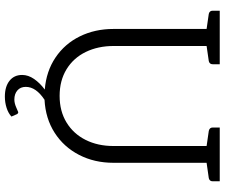

<svg xmlns="http://www.w3.org/2000/svg" viewBox="-87 -664 923 789"><g transform="rotate(90 374.5 -269.5)"><path d="M725 -682Q725 -669 712 -666L649 -657V-274Q649 -196 616.5 -133Q584 -70 525.5 -32.5Q467 5 390 9Q337 44 337 86Q337 108 351.5 120.5Q366 133 389 133Q404 133 421 125.5Q438 118 441 117Q443 117 445.5 118.5Q448 120 449 122L459 145Q445 158 423 165Q401 172 377 172Q336 172 312 153Q288 134 288 101Q288 76 304.5 52Q321 28 348 8Q273 2 216.5 -36Q160 -74 129.5 -136Q99 -198 99 -274V-657L37 -666Q24 -669 24 -682V-711H244V-682Q244 -669 231 -666L169 -657V-275Q169 -211 193.5 -160.5Q218 -110 264.5 -81.5Q311 -53 374 -53Q437 -53 483.5 -81.5Q530 -110 555 -160Q580 -210 580 -274V-657L518 -666Q504 -669 504 -682V-711H725Z"/></g></svg>

Font: Aleo Light
Style: Regular
Weight: 300
Designer: Alessio Laiso
Foundry: Alessio Laiso
Version: Version 2.000